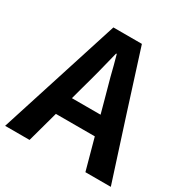

<svg xmlns="http://www.w3.org/2000/svg" viewBox="-173 -881 987 1021"><g transform="rotate(30 320.5 -370.5)"><path d="M526 -370 408 -741H233L-4 0H146L198 -190H317H437L489 0H645ZM351 -506C362 -465 373 -425 384 -386L406 -305H318H230L252 -386C274 -463 295 -547 315 -628H319C330 -589 341 -547 351 -506Z"/></g></svg>

Font: GenSekiGothic2 TW B
Style: Regular
Weight: 700
Version: Version 2.100;PS 2.1;hotconv 16.6.51;makeotf.lib2.5.65220 DE